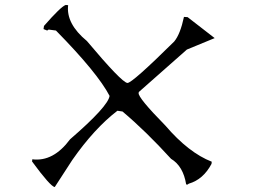

<svg xmlns="http://www.w3.org/2000/svg" viewBox="-20 -1095 1030 769"><path d="M716.8 -1027.3Q702.1 -958 677.7 -928.7Q508.8 -761.7 490.2 -762.7Q466.8 -765.6 328.1 -930.7Q244.1 -1000 252.9 -1074.2L243.2 -1075.2Q223.6 -1068.4 156.2 -991.2L154.3 -978.5L168.9 -972.7L174.8 -976.6L204.1 -972.7Q371.1 -802.7 418.9 -710.9Q413.1 -668.9 260.7 -537.1Q193.4 -446.3 109.4 -457L108.4 -448.2Q181.6 -348.6 199.2 -345.7L269.5 -454.1Q357.4 -580.1 450.2 -651.4L470.7 -648.4Q563.5 -570.3 665 -459Q713.9 -429.7 725.6 -356.4L730.5 -355.5L736.3 -359.4Q793.9 -376 827.1 -438.5L828.1 -447.3Q735.4 -483.4 642.6 -591.8Q532.2 -704.1 535.2 -722.7L536.1 -726.6L728.5 -896.5L839.8 -942.4L731.4 -1026.4Z"/></svg>

Font: Elementary Gothic 
Style: Regular
Weight: 400
Designer: Bill Roach / W.K. Roach
Version: Version 1.00 April 18, 2012, initial release